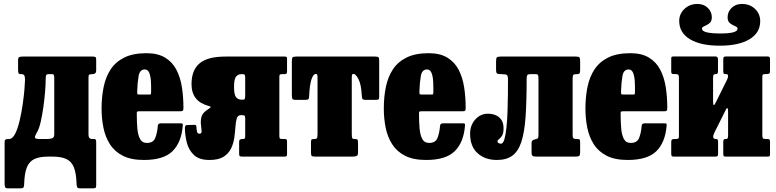

<svg xmlns="http://www.w3.org/2000/svg" viewBox="-20 -814 4032 998"><path d="M440 -410.5V-113.5Q440 -91.5 459 -91.5H469Q476 -91.5 478 -87Q480 -82.5 480 -75.5V149.5Q480 160.5 476 162.8Q472 165 461 165H397.5Q384 165 381.2 159.2Q378.5 153.5 378 141.5Q376.5 87 364.2 56.2Q352 25.5 325.2 12.8Q298.5 0 253 0H231Q185 0 158 13Q131 26 119 57.5Q107 89 105.5 144.5Q105 156 102 160.5Q99 165 86.5 165H21Q8.5 165 6.2 157.8Q4 150.5 4 139.5V-77.5Q4 -85.5 8.5 -88.5Q13 -91.5 27 -91.5Q45 -91.5 58.8 -118.8Q72.5 -146 82.2 -187.5Q92 -229 98.2 -273Q104.5 -317 107.2 -351.8Q110 -386.5 110 -399Q110 -416 106 -422.2Q102 -428.5 93 -428.5H89Q79 -428.5 76.5 -433Q74 -437.5 74 -453.5V-500Q74 -514.5 79.8 -517.2Q85.5 -520 99 -520H462Q473 -520 476.5 -517.2Q480 -514.5 480 -503V-449.5Q480 -436.5 474.2 -432.5Q468.5 -428.5 459 -428.5Q447 -428.5 443.5 -425.8Q440 -423 440 -410.5ZM231 -428.5Q223 -428.5 220.2 -423.8Q217.5 -419 217.5 -402.5Q217.5 -375 214.2 -335.5Q211 -296 205 -254.5Q199 -213 191 -178.5Q183 -144 173 -127.5Q158 -102 162.5 -96.8Q167 -91.5 183.5 -91.5H228Q241 -91.5 251.5 -95.5Q262 -99.5 262 -116.5V-411.5Q262 -428.5 252.5 -428.5Z M508 -250Q508 -310 518.8 -362.2Q529.5 -414.5 555.5 -453.8Q581.5 -493 626.8 -515.2Q672 -537.5 741.5 -537.5Q800.5 -537.5 838.2 -514.5Q876 -491.5 896.8 -451.8Q917.5 -412 925.5 -361Q933.5 -310 933.5 -253Q933.5 -242 930.5 -238.8Q927.5 -235.5 916 -235.5H703.5Q693.5 -235.5 692 -232.5Q690.5 -229.5 691 -220.5Q691 -179.5 694 -145.8Q697 -112 708 -91.5Q719 -71 743.5 -71Q776 -71 786.5 -95.8Q797 -120.5 800.5 -161Q801.5 -173 817 -173H917Q927 -173 929 -170.8Q931 -168.5 930 -160.5Q923 -73.5 876.5 -28Q830 17.5 728 17.5Q661.5 17.5 618.8 -4.2Q576 -26 551.8 -63.8Q527.5 -101.5 517.8 -149.5Q508 -197.5 508 -250ZM706.5 -322.5H752Q762.5 -322.5 763.8 -324Q765 -325.5 765.5 -334.5Q766 -363.5 764.5 -390.8Q763 -418 755.8 -435.5Q748.5 -453 732.5 -453Q706.5 -453 700.5 -419.2Q694.5 -385.5 693 -339Q693 -329 693.8 -325.8Q694.5 -322.5 706.5 -322.5Z M941 -149Q941 -164 952.5 -164L986.5 -165Q995 -165.5 997.8 -163.5Q1000.5 -161.5 1000.5 -157Q1002 -137.5 1004.5 -128.2Q1007 -119 1016.5 -119Q1028.5 -119 1028 -131.8Q1027.5 -144.5 1024.8 -164Q1022 -183.5 1026.5 -204Q1031 -224.5 1053 -240Q1063.5 -248 1072 -253.8Q1080.5 -259.5 1064 -263.5Q975.5 -287 975.5 -376.5Q975.5 -449.5 1017.5 -484.8Q1059.5 -520 1151.5 -520H1460Q1468.5 -520 1470.2 -517.2Q1472 -514.5 1472 -506V-442.5Q1472 -433.5 1468.8 -431Q1465.5 -428.5 1457 -428.5H1445.5Q1435.5 -428.5 1433.8 -425.2Q1432 -422 1432 -412V-110Q1432 -99 1434 -95.2Q1436 -91.5 1447 -91.5H1458Q1466.5 -91.5 1469.2 -89.2Q1472 -87 1472 -78V-13Q1472 -4.5 1469 -2.2Q1466 0 1458 0H1240.5Q1230.5 0 1226.8 -2.2Q1223 -4.5 1223 -15V-76Q1223 -87 1228.8 -89.2Q1234.5 -91.5 1242 -91.5H1245Q1250.5 -91.5 1252.5 -94.5Q1254.5 -97.5 1254.5 -107V-199Q1254.5 -210.5 1250.8 -213Q1247 -215.5 1236 -215.5H1232Q1216 -215.5 1210.8 -198.8Q1205.5 -182 1203.8 -155.5Q1202 -129 1198 -99.2Q1194 -69.5 1181.5 -43Q1169 -16.5 1142.5 0.5Q1116 17.5 1068.5 17.5Q1015.5 17.5 988.2 -8.2Q961 -34 951.2 -72.2Q941.5 -110.5 941 -149ZM1244.5 -296Q1250.5 -296 1252.5 -301Q1254.5 -306 1254.5 -320V-409Q1254.5 -422.5 1251.8 -425.5Q1249 -428.5 1239.5 -428.5H1234.5Q1217.5 -428.5 1207 -415.8Q1196.5 -403 1196.5 -362Q1196.5 -321.5 1207 -308.8Q1217.5 -296 1234.5 -296Z M1596.5 -20.5V-74Q1596.5 -86 1599.5 -88.8Q1602.5 -91.5 1614 -91.5H1616Q1624.5 -91.5 1627.5 -96Q1630.5 -100.5 1630.5 -119V-407Q1630.5 -421.5 1628.8 -425.5Q1627 -429.5 1622 -429.5H1621Q1608.5 -429.5 1599 -401.5Q1589.5 -373.5 1587 -315.5Q1586.5 -304 1583.8 -299.5Q1581 -295 1568 -295H1514Q1501 -295 1499 -302.2Q1497 -309.5 1497 -320.5V-493.5Q1497 -511 1500.5 -515.5Q1504 -520 1521 -520H1930Q1944.5 -520 1947.8 -515.8Q1951 -511.5 1951 -496.5V-310.5Q1951 -299.5 1947.2 -297.2Q1943.5 -295 1932 -295H1880Q1866 -295 1863.5 -300.8Q1861 -306.5 1860.5 -318.5Q1857.5 -375 1843.5 -402.2Q1829.5 -429.5 1818 -429.5H1816Q1811.5 -429.5 1810 -425.5Q1808.5 -421.5 1808.5 -408V-120Q1808.5 -101 1810.8 -96.2Q1813 -91.5 1823.5 -91.5H1825.5Q1836.5 -91.5 1838.8 -87Q1841 -82.5 1841 -67V-21Q1841 -6 1833.2 -3Q1825.5 0 1812 0H1619.5Q1605 0 1600.8 -3.2Q1596.5 -6.5 1596.5 -20.5Z M1975 -250Q1975 -310 1985.8 -362.2Q1996.5 -414.5 2022.5 -453.8Q2048.5 -493 2093.8 -515.2Q2139 -537.5 2208.5 -537.5Q2267.5 -537.5 2305.2 -514.5Q2343 -491.5 2363.8 -451.8Q2384.5 -412 2392.5 -361Q2400.5 -310 2400.5 -253Q2400.5 -242 2397.5 -238.8Q2394.5 -235.5 2383 -235.5H2170.5Q2160.5 -235.5 2159 -232.5Q2157.5 -229.5 2158 -220.5Q2158 -179.5 2161 -145.8Q2164 -112 2175 -91.5Q2186 -71 2210.5 -71Q2243 -71 2253.5 -95.8Q2264 -120.5 2267.5 -161Q2268.5 -173 2284 -173H2384Q2394 -173 2396 -170.8Q2398 -168.5 2397 -160.5Q2390 -73.5 2343.5 -28Q2297 17.5 2195 17.5Q2128.5 17.5 2085.8 -4.2Q2043 -26 2018.8 -63.8Q1994.5 -101.5 1984.8 -149.5Q1975 -197.5 1975 -250ZM2173.5 -322.5H2219Q2229.5 -322.5 2230.8 -324Q2232 -325.5 2232.5 -334.5Q2233 -363.5 2231.5 -390.8Q2230 -418 2222.8 -435.5Q2215.5 -453 2199.5 -453Q2173.5 -453 2167.5 -419.2Q2161.5 -385.5 2160 -339Q2160 -329 2160.8 -325.8Q2161.5 -322.5 2173.5 -322.5Z M2423.5 -119Q2423.5 -163 2450.5 -193Q2477.5 -223 2516.5 -223Q2553.5 -223 2575.5 -203.2Q2597.5 -183.5 2597.5 -148Q2597.5 -121 2589.5 -108.5Q2581.5 -96 2573.8 -90.8Q2566 -85.5 2566 -80Q2566 -72 2572.8 -69.5Q2579.5 -67 2584 -67Q2595 -67 2601.8 -90Q2608.5 -113 2612.5 -150.8Q2616.5 -188.5 2618 -233Q2619.5 -277.5 2620 -321.2Q2620.5 -365 2620.5 -399.5Q2620.5 -419 2615 -423.8Q2609.5 -428.5 2590.5 -428.5H2585Q2569 -428.5 2563.8 -432Q2558.5 -435.5 2558.5 -452.5V-493.5Q2558.5 -511 2562.5 -515.5Q2566.5 -520 2583.5 -520H2973.5Q2989 -520 2992.2 -515.2Q2995.5 -510.5 2995.5 -495V-452.5Q2995.5 -437.5 2992.8 -433Q2990 -428.5 2979 -428.5H2977Q2964.5 -428.5 2960.5 -425Q2956.5 -421.5 2956.5 -406V-111.5Q2956.5 -99 2960.5 -95.2Q2964.5 -91.5 2976.5 -91.5H2978.5Q2989.5 -91.5 2992.5 -88.8Q2995.5 -86 2995.5 -75V-22.5Q2995.5 -8 2991 -4Q2986.5 0 2971.5 0H2768.5Q2753.5 0 2748.2 -3.8Q2743 -7.5 2743 -23.5V-70.5Q2743 -82.5 2753 -87Q2763 -91.5 2772.5 -91.5H2763Q2772 -91.5 2775.5 -95Q2779 -98.5 2779 -116V-400.5Q2779 -418 2776.8 -423.2Q2774.5 -428.5 2764.5 -428.5H2737.5Q2723.5 -428.5 2720.5 -423Q2717.5 -417.5 2717.5 -403.5Q2717.5 -286 2711.8 -205.5Q2706 -125 2689.8 -76Q2673.5 -27 2643 -4.8Q2612.5 17.5 2563 17.5Q2501 17.5 2462.2 -17.8Q2423.5 -53 2423.5 -119Z M3023 -250Q3023 -310 3033.8 -362.2Q3044.5 -414.5 3070.5 -453.8Q3096.5 -493 3141.8 -515.2Q3187 -537.5 3256.5 -537.5Q3315.5 -537.5 3353.2 -514.5Q3391 -491.5 3411.8 -451.8Q3432.5 -412 3440.5 -361Q3448.5 -310 3448.5 -253Q3448.5 -242 3445.5 -238.8Q3442.5 -235.5 3431 -235.5H3218.5Q3208.5 -235.5 3207 -232.5Q3205.5 -229.5 3206 -220.5Q3206 -179.5 3209 -145.8Q3212 -112 3223 -91.5Q3234 -71 3258.5 -71Q3291 -71 3301.5 -95.8Q3312 -120.5 3315.5 -161Q3316.5 -173 3332 -173H3432Q3442 -173 3444 -170.8Q3446 -168.5 3445 -160.5Q3438 -73.5 3391.5 -28Q3345 17.5 3243 17.5Q3176.5 17.5 3133.8 -4.2Q3091 -26 3066.8 -63.8Q3042.5 -101.5 3032.8 -149.5Q3023 -197.5 3023 -250ZM3221.5 -322.5H3267Q3277.5 -322.5 3278.8 -324Q3280 -325.5 3280.5 -334.5Q3281 -363.5 3279.5 -390.8Q3278 -418 3270.8 -435.5Q3263.5 -453 3247.5 -453Q3221.5 -453 3215.5 -419.2Q3209.5 -385.5 3208 -339Q3208 -329 3208.8 -325.8Q3209.5 -322.5 3221.5 -322.5Z M3837 -793.5Q3877.5 -793.5 3904.5 -767.8Q3931.5 -742 3931.5 -704Q3931.5 -643.5 3875.8 -610Q3820 -576.5 3721.5 -576.5Q3622 -576.5 3566.2 -610.2Q3510.5 -644 3510.5 -705Q3510.5 -742 3537.8 -767.8Q3565 -793.5 3605 -793.5Q3638.5 -793.5 3659.2 -773Q3680 -752.5 3680 -724Q3680 -702.5 3667 -692.8Q3654 -683 3641.2 -678Q3628.5 -673 3628.5 -665Q3628.5 -640 3725.5 -640Q3814 -640 3814 -665Q3814 -673 3801 -678Q3788 -683 3775 -692.8Q3762 -702.5 3762 -724Q3762 -752.5 3782.8 -773Q3803.5 -793.5 3837 -793.5ZM3942.5 -114Q3942.5 -101 3945 -96.2Q3947.5 -91.5 3960.5 -91.5H3969.5Q3978 -91.5 3980.2 -88.2Q3982.5 -85 3982.5 -76.5V-11Q3982.5 -3 3979 -1.5Q3975.5 0 3967 0H3750.5Q3743 0 3741.2 -3.8Q3739.5 -7.5 3739.5 -15.5V-77Q3739.5 -91.5 3749.5 -91.5H3753Q3759.5 -91.5 3762 -94.8Q3764.5 -98 3764.5 -111V-233.5Q3764.5 -248 3761.5 -251.2Q3758.5 -254.5 3754.5 -247L3695 -128Q3693.5 -124.5 3690.2 -117.2Q3687 -110 3687 -104Q3687 -91.5 3699 -91.5H3700.5Q3708 -91.5 3710.2 -88.5Q3712.5 -85.5 3712.5 -74.5V-15Q3712.5 -6 3709.8 -3Q3707 0 3698.5 0H3483Q3474 0 3471.5 -3.2Q3469 -6.5 3469 -16V-75.5Q3469 -86 3473 -88.8Q3477 -91.5 3487 -91.5H3492Q3501.5 -91.5 3505.2 -93.8Q3509 -96 3509 -105.5V-406.5Q3509 -419.5 3506.5 -424.2Q3504 -429 3491 -429H3482Q3473.5 -429 3471.2 -432.2Q3469 -435.5 3469 -444V-509.5Q3469 -518 3472.5 -519.2Q3476 -520.5 3484.5 -520.5H3699Q3712 -520.5 3712 -505V-443.5Q3712 -429 3703 -429H3699.5Q3693 -429 3689.8 -425.8Q3686.5 -422.5 3686.5 -409.5V-288Q3686.5 -268.5 3690.2 -268Q3694 -267.5 3699 -278.5L3760 -401.5Q3761.5 -404.5 3763 -409.8Q3764.5 -415 3764.5 -417Q3764.5 -425 3761.5 -427Q3758.5 -429 3752 -429H3750.5Q3744 -429 3741.8 -432Q3739.5 -435 3739.5 -446V-505.5Q3739.5 -514.5 3742.2 -517.5Q3745 -520.5 3753.5 -520.5H3968.5Q3977.5 -520.5 3980 -517.2Q3982.5 -514 3982.5 -504.5V-445Q3982.5 -434.5 3978.5 -431.8Q3974.5 -429 3964.5 -429H3959.5Q3950 -429 3946.2 -426.8Q3942.5 -424.5 3942.5 -415Z"/></svg>

Font: Besley* Condensed Heavy
Style: Regular
Weight: 800
Width: 3
Designer: Owen Earl
Foundry: indestructible type*
Version: Version 3.000; ttfautohint (v1.8.3)